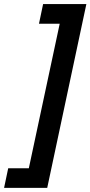

<svg xmlns="http://www.w3.org/2000/svg" viewBox="-93 -747 439 932"><path d="M-73.2 165 -53.2 69.8H46.9L196.8 -631.8H96.2L116.2 -727.1H326.2L136.2 165Z"/></svg>

Font: Open Sans Condensed
Style: Bold Italic
Weight: 700
Width: 3
Italic angle: -12°
Designer: Monotype Design Team
Foundry: Monotype Imaging Inc.
Version: Version 3.003; ttfautohint (v1.8.4)